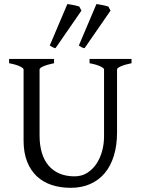

<svg xmlns="http://www.w3.org/2000/svg" viewBox="-20 -903 694 938"><path d="M622.6 -594.2Q589.4 -587.4 570.6 -579.1Q551.8 -570.8 551.8 -564V-255.9Q551.8 -191.9 536.1 -141.6Q520.5 -91.3 491.2 -56.6Q461.9 -22 419.9 -3.7Q377.9 14.6 325.2 14.6Q274.9 14.6 232.7 0.7Q190.4 -13.2 159.9 -41.7Q129.4 -70.3 112.3 -113.8Q95.2 -157.2 95.2 -216.8V-564Q95.2 -569.8 77.4 -578.6Q59.6 -587.4 24.4 -594.2V-615.2H244.1V-594.2Q210.9 -587.4 192.1 -579.1Q173.3 -570.8 173.3 -564V-241.2Q173.3 -194.3 184.3 -157.2Q195.3 -120.1 217 -94.5Q238.8 -68.8 270.5 -55.2Q302.2 -41.5 344.2 -41.5Q378.9 -41.5 405.8 -58.3Q432.6 -75.2 450.9 -102.5Q469.2 -129.9 478.8 -164.8Q488.3 -199.7 488.3 -235.8V-564Q488.3 -569.8 470.5 -578.6Q452.6 -587.4 417.5 -594.2V-615.2H622.6ZM251 -667.5Q242.7 -669.4 237.8 -672.1Q232.9 -674.8 223.1 -680.7L309.1 -883.3Q314.9 -882.3 323 -881.1Q331.1 -879.9 339.1 -878.2Q347.2 -876.5 354.7 -874.8Q362.3 -873 367.2 -871.1L377.9 -851.1ZM393.1 -667.5Q383.8 -669.4 378.9 -672.1Q374 -674.8 365.2 -680.7L451.2 -883.3Q457 -882.3 464.8 -881.1Q472.7 -879.9 480.7 -878.2Q488.8 -876.5 496.3 -874.8Q503.9 -873 509.3 -871.1L520 -851.1Z"/></svg>

Font: Gentium Basic
Style: Regular
Weight: 400
Designer: J. Victor Gaultney and Annie Olsen
Foundry: SIL International
Version: Version 1.100